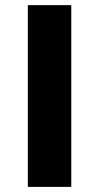

<svg xmlns="http://www.w3.org/2000/svg" viewBox="-20 -731 387 751"><path d="M258.8 -710.9V0H88.9V-710.9Z"/></svg>

Font: Bert Sans Black
Style: Regular
Weight: 900
Designer: Christian Robertson, Adam Twardoch, & Cristiano Sobral
Foundry: Google
Version: Version 12.135;January 10, 2020;FontCreator 12.0.0.2547 64-b